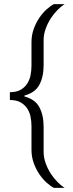

<svg xmlns="http://www.w3.org/2000/svg" viewBox="-20 -763 354 933"><path d="M242 150Q226 142 207 125Q188 108 171.5 84Q155 60 144 29.5Q133 -1 133 -35V-150Q133 -173 128.5 -195.5Q124 -218 112 -236Q100 -254 80 -265.5Q60 -277 28 -277V-315Q60 -315 80 -326.5Q100 -338 112 -356.5Q124 -375 128.5 -398Q133 -421 133 -443V-558Q133 -592 144 -622.5Q155 -653 171.5 -677Q188 -701 207 -718Q226 -735 242 -743H294Q278 -733 260 -715Q242 -697 227 -674Q212 -651 202 -623.5Q192 -596 192 -568V-447Q192 -389 171 -350.5Q150 -312 99 -299V-294Q150 -281 171 -242.5Q192 -204 192 -146V-25Q192 3 202 30.5Q212 58 227 81Q242 104 260 122Q278 140 294 150Z"/></svg>

Font: Azeri Sans Light
Style: Regular
Weight: 300
Designer: Hector Gatti & Omnibus-Type (original fonts) / Cristiano Sobral (main changes and remastering)
Version: Version 1.000; ttfautohint (v1.6)